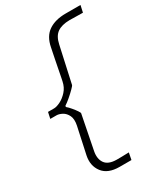

<svg xmlns="http://www.w3.org/2000/svg" viewBox="-214 -850 907 1052"><g transform="rotate(-30 239.0 -324.0)"><path d="M220 113.5Q147 113.5 114.5 71Q82 28.5 94.5 -32Q95 -35 98.8 -51.8Q102.5 -68.5 107.5 -92Q112.5 -115.5 117.5 -138.8Q122.5 -162 126.2 -179Q130 -196 130.5 -198.5Q138.5 -237.5 127.2 -260.5Q116 -283.5 96.8 -293.8Q77.5 -304 61.5 -304H22.5L31 -343.5H69.5Q85.5 -343.5 109.8 -355.5Q134 -367.5 155.2 -391Q176.5 -414.5 183.5 -449Q184 -451.5 188 -471Q192 -490.5 197.2 -518Q202.5 -545.5 208 -573Q213.5 -600.5 217.5 -620Q221.5 -639.5 222 -642Q234 -705 276 -733.5Q318 -762 384.5 -762H478L468.5 -718.5Q449.5 -718.5 424.5 -719.2Q399.5 -720 384.5 -720Q335 -719.5 307 -700Q279 -680.5 269 -633.5L218.5 -404.5Q217.5 -401 202 -385.2Q186.5 -369.5 166 -352Q145.5 -334.5 130.5 -325L129 -318Q141 -308 154.2 -292.2Q167.5 -276.5 176.5 -263Q185.5 -249.5 184.5 -246L142 -30.5Q133.5 14.5 153.5 42.8Q173.5 71 226.5 71.5Q239 71.5 258.8 71.2Q278.5 71 303.5 70L295 113.5Z"/></g></svg>

Font: Commissioner Loud ExtraLight
Style: Italic
Weight: 200
Italic angle: -12°
Designer: Kostas Bartsokas
Foundry: Kostas Bartsokas
Version: Version 1.000; ttfautohint (v1.8.3)